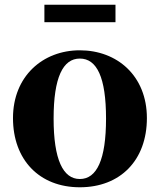

<svg xmlns="http://www.w3.org/2000/svg" viewBox="-20 -776 677 813"><path d="M318 17C489 17 602 -97 602 -276C602 -455 476 -563 318 -563C161 -563 35 -453 35 -276C35 -100 146 17 318 17ZM318 -18C247 -18 207 -100 207 -274C207 -449 247 -528 318 -528C390 -528 429 -449 429 -274C429 -100 390 -18 318 -18ZM168 -682H469V-756H168Z"/></svg>

Font: Source Han Serif KR Heavy
Style: Regular
Weight: 900
Designer: Ryoko NISHIZUKA 西塚涼子 (kana & ideographs); Frank Grießhammer (Latin, Greek & Cyrillic); Wenlong ZHANG 张文龙 (bopomofo); San
Foundry: Adobe
Version: Version 2.001;hotconv 1.1.0;makeotfexe 2.6.0